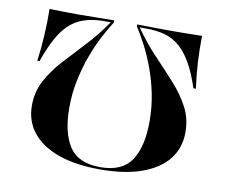

<svg xmlns="http://www.w3.org/2000/svg" viewBox="-68 -654 880 749"><g transform="rotate(10 372.0 -280.0)"><path d="M674.2 -571Q673.4 -516.9 676.2 -466.9Q679 -416.9 686.3 -363.7H676.6Q658.1 -420.2 636.7 -458.1Q615.3 -496 589.5 -519Q563.7 -541.9 531 -551.6Q498.4 -561.3 454.8 -561.3H429Q466.9 -506.5 509.7 -461.7Q552.4 -416.9 590.3 -375Q628.2 -333.1 652 -288.3Q675.8 -243.5 675.8 -188.7Q675.8 -126.6 640.3 -81.9Q604.8 -37.1 537.1 -12.9Q469.4 11.3 371.8 11.3Q275 11.3 207.3 -12.9Q139.5 -37.1 103.6 -81.9Q67.7 -126.6 67.7 -188.7Q67.7 -242.7 91.9 -287.9Q116.1 -333.1 154 -374.6Q191.9 -416.1 234.3 -461.3Q276.6 -506.5 314.5 -561.3H288.7Q232.3 -561.3 192.3 -543.1Q152.4 -525 122.6 -481.9Q92.7 -438.7 66.9 -363.7H58.1Q65.3 -415.3 68.1 -467.3Q71 -519.4 70.2 -571Q104 -570.2 135.5 -569.8Q166.9 -569.4 192.7 -569.4Q221.8 -569.4 252.4 -570.2Q283.1 -571 326.6 -571V-562.9Q309.7 -537.1 289.9 -499.6Q270.2 -462.1 252.8 -415.7Q235.5 -369.4 224.2 -316.1Q212.9 -262.9 212.9 -205.6Q212.9 -106.5 248.8 -52Q284.7 2.4 371.8 2.4Q458.9 2.4 494.8 -52.4Q530.6 -107.3 530.6 -205.6Q530.6 -263.7 519.8 -316.5Q508.9 -369.4 491.5 -415.7Q474.2 -462.1 454.4 -499.6Q434.7 -537.1 417.7 -562.9V-571Q459.7 -570.2 490.3 -569.8Q521 -569.4 550.8 -569.4Q577.4 -569.4 608.9 -569.8Q640.3 -570.2 674.2 -571Z"/></g></svg>

Font: Playfair 144pt SemiExpanded ExtraBold
Style: Regular
Weight: 800
Width: 6
Designer: Claus Eggers Sørensen
Foundry: Claus Eggers Sørensen
Version: Version 2.203